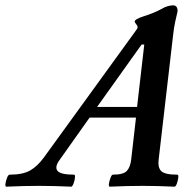

<svg xmlns="http://www.w3.org/2000/svg" viewBox="-98 -697 716 720"><path d="M-74 3Q-79 3 -77.5 -8Q-76 -19 -71.5 -30.5Q-67 -42 -62 -42Q-12 -42 15.5 -58Q43 -74 67 -107L412 -583Q418 -590 418 -595Q418 -600 413 -606Q407 -613 407 -616Q407 -625 441 -636Q460 -642 476 -648.5Q492 -655 507 -663Q520 -671 531.5 -674Q543 -677 551 -677Q568 -677 568 -655Q564 -638 559 -615.5Q554 -593 551 -564L497 -99Q493 -71 505.5 -56.5Q518 -42 567 -42Q572 -42 570.5 -30.5Q569 -19 565 -8Q561 3 556 3Q492 0 437 0Q380 0 314 3Q309 3 310.5 -8Q312 -19 316.5 -30.5Q321 -42 325 -42Q365 -42 378 -56.5Q391 -71 394 -99L412 -256H238L126 -98Q106 -71 117.5 -56.5Q129 -42 180 -42Q184 -42 183 -30.5Q182 -19 177.5 -8Q173 3 169 3Q103 0 48 0Q-10 0 -74 3ZM433 -530 266 -296H416L443 -530Z"/></svg>

Font: Junicode SmExp
Style: Bold Italic
Weight: 700
Width: 6
Italic angle: -11°
Designer: Peter S. Baker
Version: Version 2.205; ttfautohint (v1.8.4)